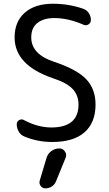

<svg xmlns="http://www.w3.org/2000/svg" viewBox="-20 -785 594 1047"><path d="M233.4 77.1Q240.2 53.7 259.8 39.1Q279.3 24.4 303.7 24.4Q323.2 24.4 334 41Q340.8 50.8 340.8 60.5Q340.8 67.4 337.9 75.2L286.1 202.1Q279.3 220.7 263.2 231.4Q247.1 242.2 227.5 242.2Q211.9 242.2 202.1 229.5Q192.4 216.8 196.3 201.2ZM150.4 -581.1Q150.4 -489.3 274.4 -448.2Q398.4 -407.2 449.7 -353.5Q501 -299.8 501 -214.8Q501 -116.2 440.9 -63.5Q380.9 -10.7 264.6 -10.7Q185.5 -10.7 114.3 -40Q93.8 -47.9 82.5 -66.9Q71.3 -85.9 71.3 -107.4Q71.3 -123 85 -130.4Q98.6 -137.7 111.3 -129.9Q184.6 -90.8 258.8 -89.8Q408.2 -89.8 408.2 -214.8Q408.2 -265.6 376 -299.8Q343.8 -334 268.6 -358.4Q59.6 -429.7 59.6 -581.1Q59.6 -667 115.2 -715.8Q170.9 -764.6 268.6 -764.6Q354.5 -764.6 433.6 -737.3Q453.1 -730.5 464.4 -713.4Q475.6 -696.3 475.6 -675.8Q475.6 -660.2 462.4 -651.9Q449.2 -643.6 434.6 -650.4Q352.5 -686.5 275.4 -686.5Q218.8 -686.5 184.6 -660.2Q150.4 -633.8 150.4 -581.1Z"/></svg>

Font: Gen Jyuu Gothic P Regular
Style: Regular
Weight: 400
Designer: [Source Han Sans]
Ryoko NISHIZUKA  (kana & ideographs); Paul D. Hunt (Latin, Greek & Cyrillic); Wenlong ZHANG  (bopomofo
Version: Version 1.002.20150607